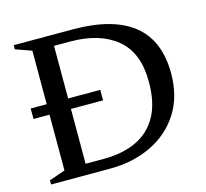

<svg xmlns="http://www.w3.org/2000/svg" viewBox="-98 -781 955 892"><g transform="rotate(-15 379.0 -335.0)"><path d="M41 0V-20L118 -47V-315H41V-365.5H118V-623L41 -650V-670H323Q713.5 -670 713.5 -355Q713.5 -242.5 662.2 -163.2Q611 -84 523 -42Q435 0 324 0ZM603.5 -344Q603.5 -484 521.8 -551.2Q440 -618.5 298.5 -618.5H221V-365.5H375.5V-315H221V-51.5H309Q397 -51.5 463.2 -81.5Q529.5 -111.5 566.5 -176Q603.5 -240.5 603.5 -344Z"/></g></svg>

Font: Newsreader Text Medium
Style: Regular
Weight: 500
Designer: Hugues Gentile
Foundry: Production Type
Version: Version 1.001